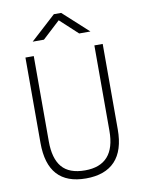

<svg xmlns="http://www.w3.org/2000/svg" viewBox="-98 -965 781 1042"><g transform="rotate(-10 293.0 -444.0)"><path d="M291 9.8Q80.1 9.8 80.1 -222.7V-693.4H126V-222.7Q126 -128.9 166 -81.5Q206.1 -34.2 293 -34.2Q460 -34.2 460 -222.7V-693.4H505.9V-222.7Q505.9 -106.4 451.2 -48.3Q396.5 9.8 291 9.8ZM133.8 -771.5 272.9 -898.4H313L452.1 -771.5H390.1L293 -861.3L195.8 -771.5Z"/></g></svg>

Font: Cascadia Code NF ExtraLight
Style: Regular
Weight: 200
Monospace: yes
Designer: Aaron Bell
Foundry: Saja Typeworks
Version: Version 2404.023; ttfautohint (v1.8.4)